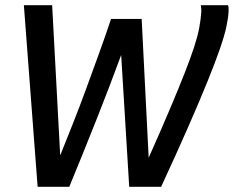

<svg xmlns="http://www.w3.org/2000/svg" viewBox="-20 -720 901 740"><path d="M601 0H478L447 -508Q403 -388 352 -259.5Q301 -131 247 0H125L72 -700H181L212 -121Q237 -183 262.5 -247.5Q288 -312 312.5 -379Q337 -446 361.5 -513.5Q386 -581 408 -647H526L553 -112Q602 -222 636 -302.5Q670 -383 692.5 -440.5Q715 -498 728.5 -539.5Q742 -581 748 -613.5Q754 -646 756 -676Q756 -683 755.5 -688.5Q755 -694 754 -700H859Q861 -695 861 -689Q861 -683 861 -676Q860 -652 852.5 -617Q845 -582 827.5 -531.5Q810 -481 780.5 -408Q751 -335 707 -234.5Q663 -134 601 0Z"/></svg>

Font: Georama ExtraCondensed Thin Medium
Style: Italic
Weight: 500
Italic angle: -9°
Version: Version 1.001